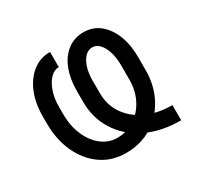

<svg xmlns="http://www.w3.org/2000/svg" viewBox="-126 -700 882 857"><g transform="rotate(-30 315.5 -272.0)"><path d="M579.1 -72.3V5.9Q475.1 5.9 399.2 -32.2Q323.2 -70.3 282.5 -135.3Q241.7 -200.2 241.2 -281.2V-343.8Q241.7 -404.8 260.5 -451.9Q279.3 -499 314.5 -525.9Q349.6 -552.7 397.5 -552.7Q445.8 -552.7 481 -523.7Q516.1 -494.6 535.2 -445.3Q554.2 -396 553.7 -334V-269.5Q554.2 -190.4 521.2 -127.2Q488.3 -64 429.9 -27.1Q371.6 9.8 293.9 9.8Q221.7 9.8 167.2 -28.6Q112.8 -66.9 82.8 -132.8Q52.7 -198.7 52.7 -280.3V-319.3Q52.7 -385.7 74.2 -438Q95.7 -490.2 134.5 -520.8Q173.3 -551.3 224.6 -550.8V-472.7Q201.2 -473.1 181.2 -452.9Q161.1 -432.6 148.9 -397.7Q136.7 -362.8 136.7 -319.3V-280.3Q136.7 -221.2 157.2 -173.1Q177.7 -125 213.6 -96.7Q249.5 -68.4 293.9 -68.4Q344.7 -68.4 384.5 -95Q424.3 -121.6 447.3 -167.2Q470.2 -212.9 469.7 -269.5V-335Q470.2 -396.5 449.7 -435.5Q429.2 -474.6 397.5 -474.6Q366.2 -474.6 345.7 -438.2Q325.2 -401.9 325.2 -344.7V-280.3Q325.2 -219.7 356.9 -172.9Q388.7 -126 445.8 -99.1Q502.9 -72.3 579.1 -72.3Z"/></g></svg>

Font: Inter V
Style: 
Weight: 400
Designer: Rasmus Andersson
Foundry: rsms
Version: Version 4.000;git-a3f224843